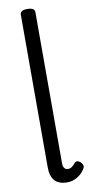

<svg xmlns="http://www.w3.org/2000/svg" viewBox="-110 -1057 523 1115"><g transform="rotate(-10 151.0 -499.0)"><path d="M193 17Q142 17 118.5 -10Q95 -37 95 -88V-989Q95 -1002 105.5 -1008.5Q116 -1015 137 -1015Q159 -1015 170 -1008.5Q181 -1002 181 -989V-99Q181 -77 189 -68Q197 -59 210 -59Q220 -59 227 -62.5Q234 -66 241 -73Q248 -80 255 -88Q262 -95 271 -93.5Q280 -92 290 -83Q297 -76 300.5 -66.5Q304 -57 299 -49Q288 -28 271 -13.5Q254 1 234 9Q214 17 193 17Z"/></g></svg>

Font: Playwrite NG Modern
Style: Regular
Weight: 400
Designer: Veronika Burian, José Scaglione
Foundry: TypeTogether
Version: Version 1.002